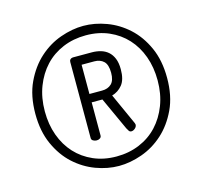

<svg xmlns="http://www.w3.org/2000/svg" viewBox="-96 -791 911 863"><g transform="rotate(-15 359.0 -360.0)"><path d="M52 -358Q52 -442 81 -503.5Q110 -565 155 -605.5Q200 -646 255 -665.5Q310 -685 362 -685Q415 -685 469 -665Q523 -645 567 -605Q611 -565 638.5 -504Q666 -443 666 -362Q666 -278 637 -216.5Q608 -155 563 -114.5Q518 -74 463 -54.5Q408 -35 356 -35Q303 -35 249 -55Q195 -75 151 -115Q107 -155 79.5 -216Q52 -277 52 -358ZM264 -543Q264 -558 280 -560H369Q390 -560 409.5 -554.5Q429 -549 443.5 -536.5Q458 -524 466.5 -503.5Q475 -483 475 -453Q475 -405 455.5 -381Q436 -357 407 -349L473 -203Q475 -197 475 -196Q475 -186 466.5 -178.5Q458 -171 449 -171Q442 -171 438 -176.5Q434 -182 430 -190L360 -343H310V-189Q310 -181 303.5 -176.5Q297 -172 288 -172Q279 -172 271.5 -176.5Q264 -181 264 -189ZM310 -518V-382H369Q396 -382 412.5 -397.5Q429 -413 429 -449Q429 -487 412.5 -502.5Q396 -518 369 -518ZM622 -362Q622 -423 603.5 -474Q585 -525 551 -562Q517 -599 469 -620Q421 -641 362 -641Q304 -641 255 -620.5Q206 -600 171 -562.5Q136 -525 116 -473Q96 -421 96 -358Q96 -297 114.5 -246Q133 -195 167 -158Q201 -121 249 -100Q297 -79 356 -79Q414 -79 463 -99.5Q512 -120 547 -157.5Q582 -195 602 -247Q622 -299 622 -362Z"/></g></svg>

Font: AkaAcidDosis
Style: Regular
Weight: 400
Designer: Edgar Tolentino, Pablo Impallari, Igino Marini, Aka-Acid
Foundry: Edgar Tolentino, Pablo Impallari, Igino Marini, Cyberella
Version: Version 1.007